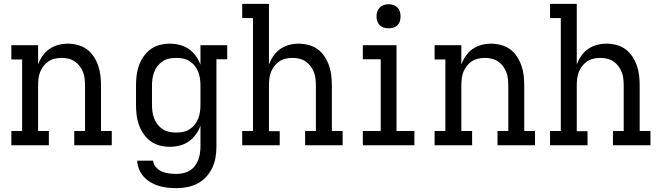

<svg xmlns="http://www.w3.org/2000/svg" viewBox="-20 -755 3440 998"><path d="M234 0H39V-74H95V-446H39V-520H178V-420Q187 -444 201.5 -465Q216 -486 237 -500.5Q258 -515 282.5 -521.5Q307 -528 333 -528Q359 -528 385 -521Q411 -514 432 -498.5Q453 -483 467.5 -460.5Q482 -438 490.5 -413.5Q499 -389 502 -362.5Q505 -336 505 -310V-74H561V0H366V-74H422V-310Q422 -328 420 -346Q418 -364 411.5 -380.5Q405 -397 394 -411.5Q383 -426 368 -436Q353 -446 335.5 -450Q318 -454 300 -454Q282 -454 264.5 -450Q247 -446 232 -436Q217 -426 206 -411.5Q195 -397 188.5 -380.5Q182 -364 180 -346Q178 -328 178 -310V-74H234Z M897 223Q874 223 851 220.5Q828 218 806 211.5Q784 205 763.5 193Q743 181 727.5 164Q712 147 703 125Q694 103 693 80H776Q777 99 790.5 114Q804 129 821.5 136.5Q839 144 858.5 146.5Q878 149 897 149Q915 149 933 145Q951 141 966.5 131.5Q982 122 993 107.5Q1004 93 1010.5 76Q1017 59 1019.5 41Q1022 23 1022 5V-101Q1013 -77 997.5 -55.5Q982 -34 961 -19.5Q940 -5 914.5 1.5Q889 8 863 8Q837 8 811 1.5Q785 -5 763.5 -20.5Q742 -36 726.5 -58.5Q711 -81 702 -106Q693 -131 690 -157.5Q687 -184 687 -210V-310Q687 -336 690 -362.5Q693 -389 702 -414Q711 -439 726.5 -461.5Q742 -484 763.5 -499.5Q785 -515 811 -521.5Q837 -528 863 -528Q889 -528 914.5 -521.5Q940 -515 961 -500.5Q982 -486 997.5 -464.5Q1013 -443 1022 -419V-520H1161V-447H1105V5Q1105 34 1100.5 62Q1096 90 1084 116Q1072 142 1052.5 163.5Q1033 185 1007.5 198.5Q982 212 954 217.5Q926 223 897 223ZM896 -66Q914 -66 932 -69.5Q950 -73 965.5 -83Q981 -93 992.5 -107.5Q1004 -122 1010.5 -139Q1017 -156 1019.5 -174Q1022 -192 1022 -210V-310Q1022 -328 1019.5 -346Q1017 -364 1010.5 -381Q1004 -398 992.5 -412.5Q981 -427 965.5 -437Q950 -447 932 -450.5Q914 -454 896 -454Q878 -454 860 -450.5Q842 -447 826.5 -437Q811 -427 799.5 -412.5Q788 -398 781.5 -381Q775 -364 772.5 -346Q770 -328 770 -310V-210Q770 -192 772.5 -174Q775 -156 781.5 -139Q788 -122 799.5 -107.5Q811 -93 826.5 -83Q842 -73 860 -69.5Q878 -66 896 -66Z M1434 0H1239V-74H1295V-661H1239V-735H1378V-420Q1387 -444 1401.5 -465Q1416 -486 1437 -500.5Q1458 -515 1482.5 -521.5Q1507 -528 1533 -528Q1559 -528 1585 -521Q1611 -514 1632 -498.5Q1653 -483 1667.5 -460.5Q1682 -438 1690.5 -413.5Q1699 -389 1702 -362.5Q1705 -336 1705 -310V-74H1761V0H1566V-74H1622V-310Q1622 -328 1620 -346Q1618 -364 1611.5 -380.5Q1605 -397 1594 -411.5Q1583 -426 1568 -436Q1553 -446 1535.5 -450Q1518 -454 1500 -454Q1482 -454 1464.5 -450Q1447 -446 1432 -436Q1417 -426 1406 -411.5Q1395 -397 1388.5 -380.5Q1382 -364 1380 -346Q1378 -328 1378 -310V-73H1434Z M1866 0V-74H1959V-447H1866V-520H2041V-74H2134V0ZM2000 -608Q1987 -608 1975 -611.5Q1963 -615 1954 -624Q1945 -633 1941 -645Q1937 -657 1937 -670Q1937 -683 1941 -695Q1945 -707 1954 -716Q1963 -725 1975 -729Q1987 -733 2000 -733Q2013 -733 2025 -729Q2037 -725 2046 -716Q2055 -707 2058.5 -695Q2062 -683 2062 -670Q2062 -657 2058.5 -645Q2055 -633 2046 -624Q2037 -615 2025 -611.5Q2013 -608 2000 -608Z M2434 0H2239V-74H2295V-446H2239V-520H2378V-420Q2387 -444 2401.5 -465Q2416 -486 2437 -500.5Q2458 -515 2482.5 -521.5Q2507 -528 2533 -528Q2559 -528 2585 -521Q2611 -514 2632 -498.5Q2653 -483 2667.5 -460.5Q2682 -438 2690.5 -413.5Q2699 -389 2702 -362.5Q2705 -336 2705 -310V-74H2761V0H2566V-74H2622V-310Q2622 -328 2620 -346Q2618 -364 2611.5 -380.5Q2605 -397 2594 -411.5Q2583 -426 2568 -436Q2553 -446 2535.5 -450Q2518 -454 2500 -454Q2482 -454 2464.5 -450Q2447 -446 2432 -436Q2417 -426 2406 -411.5Q2395 -397 2388.5 -380.5Q2382 -364 2380 -346Q2378 -328 2378 -310V-74H2434Z M3034 0H2839V-74H2895V-661H2839V-735H2978V-420Q2987 -444 3001.5 -465Q3016 -486 3037 -500.5Q3058 -515 3082.5 -521.5Q3107 -528 3133 -528Q3159 -528 3185 -521Q3211 -514 3232 -498.5Q3253 -483 3267.5 -460.5Q3282 -438 3290.5 -413.5Q3299 -389 3302 -362.5Q3305 -336 3305 -310V-74H3361V0H3166V-74H3222V-310Q3222 -328 3220 -346Q3218 -364 3211.5 -380.5Q3205 -397 3194 -411.5Q3183 -426 3168 -436Q3153 -446 3135.5 -450Q3118 -454 3100 -454Q3082 -454 3064.5 -450Q3047 -446 3032 -436Q3017 -426 3006 -411.5Q2995 -397 2988.5 -380.5Q2982 -364 2980 -346Q2978 -328 2978 -310V-73H3034Z"/></svg>

Font: Iosevka Etoile
Style: Regular
Weight: 400
Designer: Belleve Invis
Foundry: Belleve Invis
Version: Version 33.2.4